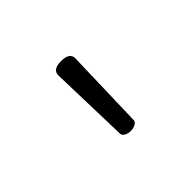

<svg xmlns="http://www.w3.org/2000/svg" viewBox="-64 -839 478 478"><g transform="rotate(-45 175.0 -600.0)"><path d="M175 -723Q205 -723 205 -703L199 -492Q199 -485 191.5 -481Q184 -477 175 -477Q166 -477 158.5 -481Q151 -485 151 -492L145 -703Q145 -723 175 -723Z"/></g></svg>

Font: LXGW WenKai Light
Style: Regular
Weight: 300
Designer: LXGW / Fontworks Inc.
Foundry: LXGW / Fontworks Inc.
Version: Version 1.501; October 10, 2024